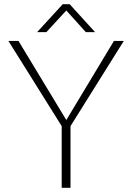

<svg xmlns="http://www.w3.org/2000/svg" viewBox="-20 -895 630 915"><path d="M570 -700 316 -294V0H274V-294L20 -700H68L296 -323L523 -700ZM279 -875H312L433 -742H389L296 -845L201 -742H157Z"/></svg>

Font: Krub ExtraLight
Style: Regular
Weight: 275
Designer: Ekaluck Peanpanawate
Foundry: Cadson Demak Co.,Ltd.
Version: Version 1.000; ttfautohint (v1.6)